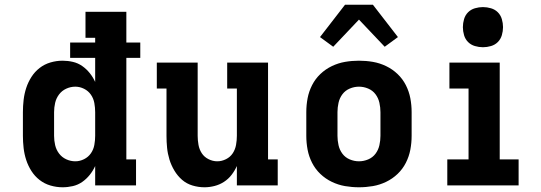

<svg xmlns="http://www.w3.org/2000/svg" viewBox="-20 -785 2290 813"><path d="M245 8Q219 8 193.5 0.5Q168 -7 147.5 -23Q127 -39 113 -61Q99 -83 91 -107.5Q83 -132 80 -158Q77 -184 77 -210V-310Q77 -336 80 -362Q83 -388 91 -412.5Q99 -437 113 -459Q127 -481 147.5 -497Q168 -513 193.5 -520.5Q219 -528 245 -528Q267 -528 288.5 -523Q310 -518 328 -505.5Q346 -493 360 -475.5Q374 -458 383 -438V-540H277V-605H383V-625H342V-735H515V-605H574V-540H515V-110H556V0H383V-82Q374 -62 360 -44.5Q346 -27 328 -14.5Q310 -2 288.5 3Q267 8 245 8ZM299 -102Q318 -102 336 -111Q354 -120 365 -136Q376 -152 379.5 -171.5Q383 -191 383 -210V-310Q383 -329 379.5 -348.5Q376 -368 365 -384Q354 -400 336 -409Q318 -418 299 -418Q279 -418 260.5 -409.5Q242 -401 230 -385Q218 -369 213.5 -349.5Q209 -330 209 -310V-210Q209 -190 213.5 -170.5Q218 -151 230 -135Q242 -119 260.5 -110.5Q279 -102 299 -102Z M846 8Q820 8 795 0.5Q770 -7 751 -23.5Q732 -40 718.5 -62.5Q705 -85 697.5 -109.5Q690 -134 687.5 -159Q685 -184 685 -210V-410H644V-520H817V-210Q817 -191 820.5 -171.5Q824 -152 834.5 -136Q845 -120 863 -111Q881 -102 900 -102Q919 -102 937 -111Q955 -120 965.5 -136Q976 -152 979.5 -171.5Q983 -191 983 -210V-410H942V-520H1115V-110H1156V0H983V-82Q974 -62 960.5 -44.5Q947 -27 928.5 -15Q910 -3 888.5 2.5Q867 8 846 8Z M1500 8Q1470 8 1441 3Q1412 -2 1385 -15Q1358 -28 1336.5 -48.5Q1315 -69 1301.5 -95.5Q1288 -122 1282.5 -151Q1277 -180 1277 -210V-310Q1277 -340 1282.5 -369Q1288 -398 1301.5 -424.5Q1315 -451 1336.5 -471.5Q1358 -492 1385 -505Q1412 -518 1441 -523Q1470 -528 1500 -528Q1530 -528 1559 -523Q1588 -518 1615 -505Q1642 -492 1663.5 -471.5Q1685 -451 1698.5 -424.5Q1712 -398 1717.5 -369Q1723 -340 1723 -310V-210Q1723 -180 1717.5 -151Q1712 -122 1698.5 -95.5Q1685 -69 1663.5 -48.5Q1642 -28 1615 -15Q1588 -2 1559 3Q1530 8 1500 8ZM1500 -102Q1520 -102 1539 -110Q1558 -118 1570 -134Q1582 -150 1586.5 -170Q1591 -190 1591 -210V-310Q1591 -330 1586.5 -350Q1582 -370 1570 -386Q1558 -402 1539 -410Q1520 -418 1500 -418Q1480 -418 1461 -410Q1442 -402 1430 -386Q1418 -370 1413.5 -350Q1409 -330 1409 -310V-210Q1409 -190 1413.5 -170Q1418 -150 1430 -134Q1442 -118 1461 -110Q1480 -102 1500 -102ZM1391 -587 1335 -628 1441 -765H1559L1665 -628L1609 -587L1500 -702Z M1874 0V-110H1964V-410H1883V-520H2096V-110H2176V0ZM2025 -585Q2008 -585 1991 -590Q1974 -595 1962 -607Q1950 -619 1945 -636Q1940 -653 1940 -670Q1940 -687 1945 -704Q1950 -721 1962 -733Q1974 -745 1991 -750Q2008 -755 2025 -755Q2042 -755 2059 -750Q2076 -745 2088 -733Q2100 -721 2105 -704Q2110 -687 2110 -670Q2110 -653 2105 -636Q2100 -619 2088 -607Q2076 -595 2059 -590Q2042 -585 2025 -585Z"/></svg>

Font: Iosevka Etoile Extrabold
Style: Regular
Weight: 800
Designer: Belleve Invis
Foundry: Belleve Invis
Version: Version 22.1.2; ttfautohint (v1.8.4)